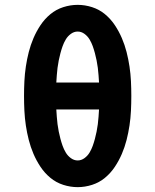

<svg xmlns="http://www.w3.org/2000/svg" viewBox="-20 -763 640 791"><path d="M300 8Q270 8 240.5 -1.5Q211 -11 187.5 -30.5Q164 -50 147 -75.5Q130 -101 118 -129Q106 -157 98.5 -186.5Q91 -216 86.5 -246Q82 -276 80.5 -306.5Q79 -337 79 -368Q79 -398 80.5 -428.5Q82 -459 86.5 -489Q91 -519 98.5 -548.5Q106 -578 118 -606Q130 -634 147 -659.5Q164 -685 187.5 -704.5Q211 -724 240.5 -733.5Q270 -743 300 -743Q330 -743 359.5 -733.5Q389 -724 412.5 -704.5Q436 -685 453 -659.5Q470 -634 482 -606Q494 -578 501.5 -548.5Q509 -519 513.5 -489Q518 -459 519.5 -428.5Q521 -398 521 -368Q521 -337 519.5 -306.5Q518 -276 513.5 -246Q509 -216 501.5 -186.5Q494 -157 482 -129Q470 -101 453 -75.5Q436 -50 412.5 -30.5Q389 -11 359.5 -1.5Q330 8 300 8ZM388 -423Q387 -438 386 -453Q385 -468 383 -483.5Q381 -499 378 -514Q375 -529 371 -544Q367 -559 362 -573Q357 -587 349 -600.5Q341 -614 328 -623.5Q315 -633 300 -633Q285 -633 272 -623.5Q259 -614 251 -600.5Q243 -587 238 -573Q233 -559 229 -544Q225 -529 222 -514Q219 -499 217 -483.5Q215 -468 214 -453Q213 -438 212 -423ZM300 -102Q315 -102 328 -111.5Q341 -121 349 -134.5Q357 -148 362 -162Q367 -176 371 -191Q375 -206 378 -221Q381 -236 383 -251.5Q385 -267 386 -282Q387 -297 388 -312H212Q213 -297 214 -282Q215 -267 217 -251.5Q219 -236 222 -221Q225 -206 229 -191Q233 -176 238 -162Q243 -148 251 -134.5Q259 -121 272 -111.5Q285 -102 300 -102Z"/></svg>

Font: Iosevka Extrabold Extended
Style: Regular
Weight: 800
Width: 7
Monospace: yes
Designer: Belleve Invis
Foundry: Belleve Invis
Version: Version 32.5.0; ttfautohint (v1.8.4)